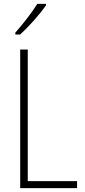

<svg xmlns="http://www.w3.org/2000/svg" viewBox="-20 -969 436 989"><path d="M217 -942V-949H172C142 -901 102 -850 59 -801V-791H83C126 -829 185 -895 217 -942ZM84 0H377V-36H123V-714H84Z"/></svg>

Font: Noto Sans Malayalam Condensed ExtraLight
Style: Regular
Weight: 200
Width: 3
Designer: Jelle Bosma - Monotype Design Team
Foundry: Monotype Imaging Inc.
Version: Version 2.104